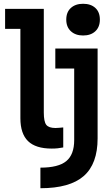

<svg xmlns="http://www.w3.org/2000/svg" viewBox="-20 -777 590 1017"><path d="M254 10Q169 10 128.5 -29.5Q88 -69 88 -151V-624H7V-730H212V-181Q212 -133 225 -116Q238 -99 274 -99Q282 -99 292.5 -100Q303 -101 315 -102V4Q300 7 285.5 8.5Q271 10 254 10ZM194 111Q289 111 331 76.5Q373 42 373 -35V-414H273V-520H497V-44Q497 91 423.5 155.5Q350 220 194 220ZM420 -589Q380 -589 355.5 -611.5Q331 -634 331 -673Q331 -713 355.5 -735Q380 -757 420 -757Q461 -757 485 -735Q509 -713 509 -673Q509 -634 485 -611.5Q461 -589 420 -589Z"/></svg>

Font: M PLUS Code Latin SemiExpanded SemiBold
Style: Regular
Weight: 600
Width: 6
Designer: Coji Morishita
Foundry: UNDERFOREST DESIGN
Version: Version 1.002; ttfautohint (v1.8.3)